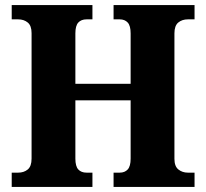

<svg xmlns="http://www.w3.org/2000/svg" viewBox="-20 -734 809 754"><path d="M26 0V-56H51Q74 -56 89 -68.5Q104 -81 104 -111V-604Q104 -633 89 -645.5Q74 -658 51 -658H26V-714H343V-658H320Q299 -658 287.5 -645.5Q276 -633 276 -603V-405H493V-603Q493 -633 481.5 -645.5Q470 -658 450 -658H426V-714H744V-658H718Q695 -658 680 -645.5Q665 -633 665 -603V-110Q665 -81 680.5 -68.5Q696 -56 718 -56H744V0H426V-56H450Q470 -56 481.5 -68.5Q493 -81 493 -111V-340H276V-111Q276 -81 287.5 -68.5Q299 -56 320 -56H343V0Z"/></svg>

Font: Noto Serif SemiCondensed ExtraBold
Style: Regular
Weight: 800
Width: 4
Designer: Monotype Design Team
Foundry: Monotype Imaging Inc.
Version: Version 2.015